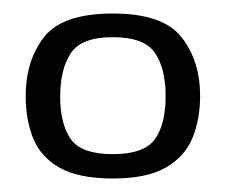

<svg xmlns="http://www.w3.org/2000/svg" viewBox="-20 -589 338 284"><path d="M147 -325Q96 -325 68 -341Q40 -357 29 -384.5Q18 -412 18 -447Q18 -499 45 -534Q72 -569 147 -569Q221 -569 248.5 -534Q276 -499 276 -447Q276 -412 264.5 -384.5Q253 -357 225 -341Q197 -325 147 -325ZM147 -361Q193 -361 209 -383Q225 -405 225 -447Q225 -488 209 -511Q193 -534 147 -534Q100 -534 84.5 -510Q69 -486 69 -446Q69 -406 84.5 -383.5Q100 -361 147 -361Z"/></svg>

Font: Red Rose
Style: Regular
Weight: 400
Designer: Jaikishan Patel
Version: Version 2.000; ttfautohint (v1.8.3)